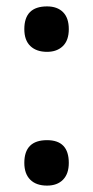

<svg xmlns="http://www.w3.org/2000/svg" viewBox="-20 -570 291 600"><path d="M56 -479Q56 -550 127 -550Q159 -550 177 -532Q195 -514 195 -479Q195 -444 176.5 -426Q158 -408 127 -408Q94 -408 75 -426Q56 -444 56 -479ZM56 -61Q56 -132 127 -132Q195 -132 195 -61Q195 -27 177 -8.5Q159 10 127 10Q93 10 74.5 -8.5Q56 -27 56 -61Z"/></svg>

Font: Noto Sans Hebrew Condensed SemiBold
Style: Regular
Weight: 600
Width: 3
Designer: Ben Nathan
Foundry: Google LLC
Version: Version 3.001; ttfautohint (v1.8.4.7-5d5b)